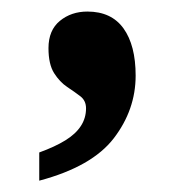

<svg xmlns="http://www.w3.org/2000/svg" viewBox="-20 -165 332 339"><path d="M49.3 154V104.2Q77.1 94.1 95.4 82.8Q113.7 71.5 122.8 57.4Q131.9 43.4 131.9 26.3Q131.9 12.7 121.9 5Q112 -2.6 98.7 -11.4Q85.5 -20.2 75.5 -35.9Q65.6 -51.7 65.6 -80Q65.6 -111.7 85.8 -128.2Q105.9 -144.6 134.3 -144.6Q176.7 -144.6 198.1 -114.8Q219.5 -84.9 219.5 -31.5Q219.5 28.7 181 79Q142.4 129.3 49.3 154Z"/></svg>

Font: Noto Serif Gurmukhi
Style: Regular
Weight: 400
Designer: Vaibhav Singh and the Monotype Design Team
Foundry: Monotype Imaging Inc.
Version: Version 2.003